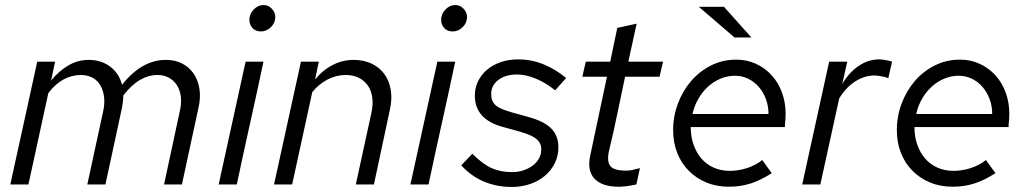

<svg xmlns="http://www.w3.org/2000/svg" viewBox="-20 -733 4078 763"><path d="M21 0Q48 -123 74.5 -244Q101 -365 128 -488H199Q195 -469 191 -450.5Q187 -432 183 -413Q215 -452 252.5 -473.5Q290 -495 332 -495Q382 -495 417.5 -468.5Q453 -442 465 -396Q543 -495 639 -495Q676 -495 704 -480.5Q732 -466 749.5 -440.5Q767 -415 772.5 -380.5Q778 -346 769 -306Q752 -229 736 -153Q720 -77 703 0H632Q648 -75 664 -149Q680 -223 696 -298Q702 -328 698 -353Q694 -378 682 -396Q670 -414 650.5 -424.5Q631 -435 606 -435Q570 -435 536.5 -415.5Q503 -396 470 -354Q470 -342 468.5 -330Q467 -318 465 -306Q448 -229 432 -153Q416 -77 399 0H327L390 -291Q397 -322 393.5 -348.5Q390 -375 378.5 -394.5Q367 -414 347 -424.5Q327 -435 301 -435Q265 -435 232 -417Q199 -399 172 -363Q152 -272 132.5 -181.5Q113 -91 93 0Z M1017 -608Q996 -608 983.5 -621.5Q971 -635 971 -655Q971 -677 988 -695Q1005 -713 1028 -713Q1047 -713 1060.5 -698Q1074 -683 1074 -666Q1074 -642 1056.5 -625Q1039 -608 1017 -608ZM1027 -488Q1001 -365 974 -244Q947 -123 921 0H849Q876 -123 902.5 -244Q929 -365 956 -488Z M1069 0Q1096 -123 1122.5 -244Q1149 -365 1176 -488H1247Q1243 -470 1239.5 -452.5Q1236 -435 1232 -417Q1263 -455 1302.5 -475Q1342 -495 1385 -495Q1425 -495 1456 -480.5Q1487 -466 1506.5 -440Q1526 -414 1532.5 -378Q1539 -342 1530 -300Q1514 -225 1498 -150Q1482 -75 1466 0H1394Q1410 -72 1425 -142.5Q1440 -213 1456 -285Q1463 -317 1459.5 -344.5Q1456 -372 1442.5 -392Q1429 -412 1406.5 -423.5Q1384 -435 1354 -435Q1316 -435 1281.5 -417Q1247 -399 1221 -367Q1201 -275 1181 -183.5Q1161 -92 1141 0Z M1779 -608Q1758 -608 1745.5 -621.5Q1733 -635 1733 -655Q1733 -677 1750 -695Q1767 -713 1790 -713Q1809 -713 1822.5 -698Q1836 -683 1836 -666Q1836 -642 1818.5 -625Q1801 -608 1779 -608ZM1789 -488Q1763 -365 1736 -244Q1709 -123 1683 0H1611Q1638 -123 1664.5 -244Q1691 -365 1718 -488Z M1813 -76Q1824 -87 1835 -99Q1846 -111 1857 -122Q1899 -80 1934.5 -64.5Q1970 -49 2015 -49Q2039 -49 2060 -56Q2081 -63 2097 -75Q2113 -87 2122 -103.5Q2131 -120 2131 -139Q2131 -158 2121.5 -170.5Q2112 -183 2093 -192.5Q2074 -202 2045.5 -210Q2017 -218 1980 -228Q1867 -258 1867 -353Q1867 -384 1880 -410.5Q1893 -437 1915.5 -456Q1938 -475 1969.5 -486Q2001 -497 2039 -497Q2091 -497 2138.5 -478Q2186 -459 2230 -423Q2219 -411 2208 -398.5Q2197 -386 2186 -374Q2151 -403 2110.5 -420Q2070 -437 2035 -437Q1989 -437 1960.5 -415.5Q1932 -394 1932 -360Q1932 -339 1940 -326Q1948 -313 1966 -304Q1984 -295 2012 -287Q2040 -279 2080 -268Q2143 -251 2171 -222Q2199 -193 2199 -148Q2199 -113 2184.5 -84Q2170 -55 2145 -34Q2120 -13 2086 -1.5Q2052 10 2014 10Q1954 10 1903 -11.5Q1852 -33 1813 -76Z M2326 -117Q2343 -195 2359 -272.5Q2375 -350 2392 -428H2294Q2298 -443 2301 -458Q2304 -473 2308 -488H2405Q2412 -522 2419 -555Q2426 -588 2433 -622Q2453 -627 2471.5 -630.5Q2490 -634 2510 -639Q2502 -601 2493.5 -563.5Q2485 -526 2477 -488H2615Q2611 -473 2608 -458Q2605 -443 2601 -428H2464Q2448 -354 2433 -280Q2418 -206 2400 -133Q2391 -91 2405.5 -73Q2420 -55 2467 -55Q2480 -55 2490.5 -57Q2501 -59 2523 -65Q2519 -48 2516 -32.5Q2513 -17 2509 0Q2496 2 2482.5 5Q2469 8 2456 8Q2451 9 2447 9Q2443 9 2438 9Q2372 9 2342 -23.5Q2312 -56 2326 -117Z M2655 0ZM3047 -45Q3002 -16 2962 -3.5Q2922 9 2877 9Q2827 9 2786.5 -8Q2746 -25 2716.5 -55Q2687 -85 2671 -126Q2655 -167 2655 -216Q2655 -271 2674 -321.5Q2693 -372 2726.5 -411Q2760 -450 2806 -473Q2852 -496 2906 -496Q2948 -496 2984 -479.5Q3020 -463 3046.5 -434Q3073 -405 3087.5 -365.5Q3102 -326 3102 -281Q3102 -274 3101.5 -267.5Q3101 -261 3101 -255Q3100 -248 3099.5 -241.5Q3099 -235 3099 -228H2725Q2725 -190 2736 -158.5Q2747 -127 2767 -103.5Q2787 -80 2816 -67Q2845 -54 2880 -54Q2914 -54 2948.5 -65Q2983 -76 3009 -97Q3019 -84 3028 -71Q3037 -58 3047 -45ZM2901 -432Q2871 -432 2843.5 -420.5Q2816 -409 2793.5 -388.5Q2771 -368 2755 -340Q2739 -312 2732 -280H3034Q3034 -311 3024 -338.5Q3014 -366 2996 -387Q2978 -408 2953.5 -420Q2929 -432 2901 -432ZM2857 -706 2966 -584H2899L2757 -706Z M3168 0Q3195 -123 3221.5 -244Q3248 -365 3275 -488H3347Q3342 -465 3337 -443.5Q3332 -422 3327 -399Q3353 -444 3391.5 -470.5Q3430 -497 3474 -497Q3485 -497 3500.5 -494Q3516 -491 3525 -488L3510 -422Q3502 -426 3492 -428Q3482 -430 3470 -432Q3466 -432 3462.5 -432.5Q3459 -433 3455 -433Q3415 -433 3378 -409Q3341 -385 3315 -342L3240 0Z M3936 -45Q3891 -16 3851 -3.5Q3811 9 3766 9Q3716 9 3675.5 -8Q3635 -25 3605.5 -55Q3576 -85 3560 -126Q3544 -167 3544 -216Q3544 -271 3563 -321.5Q3582 -372 3615.5 -411Q3649 -450 3695 -473Q3741 -496 3795 -496Q3837 -496 3873 -479.5Q3909 -463 3935.5 -434Q3962 -405 3976.5 -365.5Q3991 -326 3991 -281Q3991 -274 3990.5 -267.5Q3990 -261 3990 -255Q3989 -248 3988.5 -241.5Q3988 -235 3988 -228H3614Q3614 -190 3625 -158.5Q3636 -127 3656 -103.5Q3676 -80 3705 -67Q3734 -54 3769 -54Q3803 -54 3837.5 -65Q3872 -76 3898 -97Q3908 -84 3917 -71Q3926 -58 3936 -45ZM3790 -432Q3760 -432 3732.5 -420.5Q3705 -409 3682.5 -388.5Q3660 -368 3644 -340Q3628 -312 3621 -280H3923Q3923 -311 3913 -338.5Q3903 -366 3885 -387Q3867 -408 3842.5 -420Q3818 -432 3790 -432Z"/></svg>

Font: Rosa Sans Light
Style: Italic
Weight: 300
Italic angle: -12°
Designer: Pentagram / MCKL
Foundry: Pentagram / MCKL
Version: Version 1.005;September 16, 2019;FontCreator 11.5.0.2425 64-